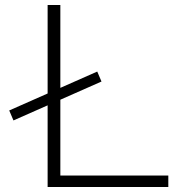

<svg xmlns="http://www.w3.org/2000/svg" viewBox="-20 -750 744 770"><path d="M34 -267 17 -307 370 -463 387 -423ZM171 0V-730H222V-46H655V0Z"/></svg>

Font: M PLUS 1 Light
Style: Regular
Weight: 300
Designer: Coji Morishita
Foundry: UNDERFOREST DESIGN
Version: Version 1.001